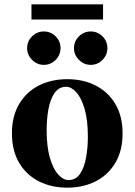

<svg xmlns="http://www.w3.org/2000/svg" viewBox="-20 -855 620 885"><path d="M290 -490Q364 -490 421.5 -460.5Q479 -431 512 -375Q545 -319 545 -240Q545 -161 512 -105Q479 -49 421.5 -19.5Q364 10 290 10Q216 10 158.5 -19.5Q101 -49 68 -105Q35 -161 35 -240Q35 -319 68 -375Q101 -431 158.5 -460.5Q216 -490 290 -490ZM295 -25Q330 -25 349.5 -54.5Q369 -84 377 -130Q385 -176 385 -224Q385 -302 370 -353Q355 -404 332 -429.5Q309 -455 285 -455Q251 -455 231 -425.5Q211 -396 203 -350.5Q195 -305 195 -256Q195 -179 210 -127.5Q225 -76 248.5 -50.5Q272 -25 295 -25ZM398 -556Q367 -556 344 -579Q321 -602 321 -633Q321 -665 344 -687.5Q367 -710 398 -710Q430 -710 452.5 -687.5Q475 -665 475 -633Q475 -602 452.5 -579Q430 -556 398 -556ZM182 -556Q151 -556 128 -579Q105 -602 105 -633Q105 -665 128 -687.5Q151 -710 182 -710Q214 -710 236.5 -687.5Q259 -665 259 -633Q259 -602 236.5 -579Q214 -556 182 -556ZM125 -765V-835H455V-765Z"/></svg>

Font: Brygada 1918
Style: Bold
Weight: 700
Designer: Mateusz Machalski | Borys Kosmynka | Przemek Hoffer
Foundry: NIEPODLEGLA 2018
Version: Version 3.006